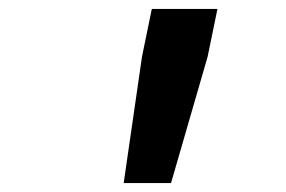

<svg xmlns="http://www.w3.org/2000/svg" viewBox="-20 -730 640 430"><path d="M257 -320 298 -603 320 -710H467L445 -603L363 -320Z"/></svg>

Font: Geist Mono ExtraBold
Style: Italic
Weight: 800
Italic angle: -12°
Monospace: yes
Designer: Basement.studio, Andrés Briganti, Mateo Zaragoza
Foundry: Basement.studio, Vercel, Andrés Briganti, Guido Ferreyra, Mateo Zaragoza
Version: Version 1.500; ttfautohint (v1.8.4.7-5d5b)